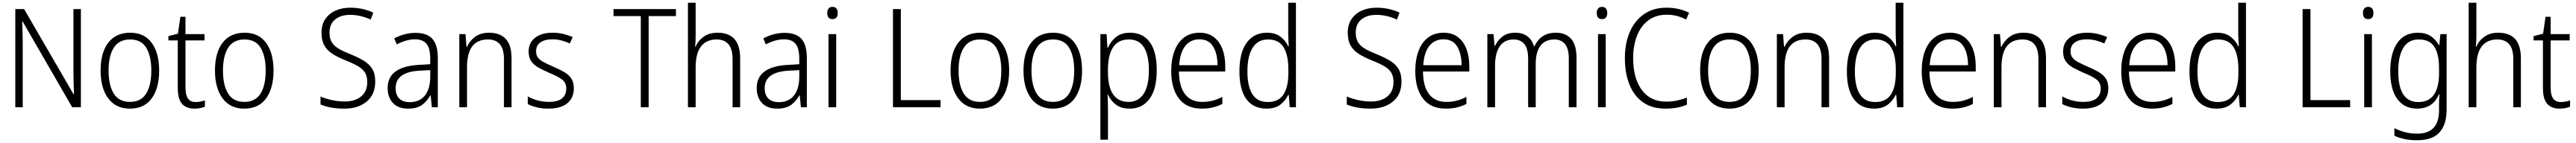

<svg xmlns="http://www.w3.org/2000/svg" viewBox="-20 -780 18691 1040"><path d="M567 0H504L144 -624H141Q142 -587 143.5 -548Q145 -509 145 -466V0H91V-714H155L514 -94H517Q516 -128 514.5 -171.5Q513 -215 513 -251V-714H567Z M1135 -267Q1135 -139 1081 -64.5Q1027 10 922 10Q821 10 765.5 -64.5Q710 -139 710 -267Q710 -398 766 -470Q822 -542 925 -542Q1028 -542 1081.5 -467.5Q1135 -393 1135 -267ZM768 -267Q768 -160 805.5 -99.5Q843 -39 923 -39Q1003 -39 1040.5 -99Q1078 -159 1078 -267Q1078 -370 1042 -431.5Q1006 -493 924 -493Q845 -493 806.5 -434Q768 -375 768 -267Z M1401 -38Q1419 -38 1436.5 -41.5Q1454 -45 1467 -50V-4Q1452 2 1433 6Q1414 10 1391 10Q1331 10 1300.5 -25.5Q1270 -61 1270 -139V-486H1202V-517L1271 -535L1289 -658H1326V-532H1464V-486H1326V-141Q1326 -90 1343.5 -64Q1361 -38 1401 -38Z M1965 -267Q1965 -139 1911 -64.5Q1857 10 1752 10Q1651 10 1595.5 -64.5Q1540 -139 1540 -267Q1540 -398 1596 -470Q1652 -542 1755 -542Q1858 -542 1911.5 -467.5Q1965 -393 1965 -267ZM1598 -267Q1598 -160 1635.5 -99.5Q1673 -39 1753 -39Q1833 -39 1870.5 -99Q1908 -159 1908 -267Q1908 -370 1872 -431.5Q1836 -493 1754 -493Q1675 -493 1636.5 -434Q1598 -375 1598 -267Z M2703 -187Q2703 -93 2641 -41.5Q2579 10 2480 10Q2426 10 2382.5 2Q2339 -6 2306 -20V-78Q2341 -63 2386.5 -52.5Q2432 -42 2482 -42Q2557 -42 2601 -79Q2645 -116 2645 -184Q2645 -225 2628.5 -252Q2612 -279 2576.5 -299.5Q2541 -320 2485 -342Q2433 -363 2394 -387.5Q2355 -412 2334 -448.5Q2313 -485 2313 -542Q2313 -600 2340 -640.5Q2367 -681 2414 -702.5Q2461 -724 2522 -724Q2569 -724 2611.5 -714.5Q2654 -705 2689 -688L2670 -638Q2632 -655 2594.5 -663.5Q2557 -672 2521 -672Q2453 -672 2412 -638.5Q2371 -605 2371 -543Q2371 -499 2388.5 -471.5Q2406 -444 2440 -424.5Q2474 -405 2522 -386Q2579 -363 2619.5 -338.5Q2660 -314 2681.5 -278.5Q2703 -243 2703 -187Z M2996 -541Q3079 -541 3118 -497Q3157 -453 3157 -358V0H3114L3105 -87H3103Q3079 -44 3042.5 -17Q3006 10 2941 10Q2870 10 2831.5 -31Q2793 -72 2793 -139Q2793 -219 2850.5 -260.5Q2908 -302 3018 -308L3102 -313V-352Q3102 -430 3074.5 -462Q3047 -494 2992 -494Q2959 -494 2926 -484.5Q2893 -475 2859 -457L2841 -501Q2874 -519 2914 -530Q2954 -541 2996 -541ZM3024 -266Q2851 -256 2851 -139Q2851 -89 2878 -63Q2905 -37 2952 -37Q3025 -37 3063 -85Q3101 -133 3102 -217V-270Z M3529 -542Q3608 -542 3650 -497Q3692 -452 3692 -356V0H3637V-349Q3637 -423 3607.5 -458Q3578 -493 3521 -493Q3369 -493 3369 -292V0H3313V-532H3358L3365 -440H3369Q3388 -483 3428 -512.5Q3468 -542 3529 -542Z M4144 -138Q4144 -68 4096.5 -29Q4049 10 3961 10Q3913 10 3875 0.5Q3837 -9 3810 -23V-79Q3841 -61 3880.5 -50Q3920 -39 3962 -39Q4028 -39 4058.5 -64.5Q4089 -90 4089 -136Q4089 -179 4057.5 -202.5Q4026 -226 3964 -251Q3921 -270 3887.5 -288.5Q3854 -307 3835 -334.5Q3816 -362 3816 -406Q3816 -469 3863 -505.5Q3910 -542 3990 -542Q4032 -542 4068.5 -533Q4105 -524 4136 -510L4115 -464Q4088 -477 4055 -485.5Q4022 -494 3988 -494Q3933 -494 3901.5 -471.5Q3870 -449 3870 -408Q3870 -378 3884.5 -360Q3899 -342 3926.5 -327.5Q3954 -313 3995 -295Q4037 -277 4071 -258Q4105 -239 4124.5 -211Q4144 -183 4144 -138Z M4687 0H4630V-663H4432V-714H4885V-663H4687Z M5028 -517Q5028 -496 5027 -478Q5026 -460 5024 -441H5028Q5046 -484 5086 -513Q5126 -542 5187 -542Q5268 -542 5309.5 -496Q5351 -450 5351 -354V0H5296V-348Q5296 -424 5266 -458.5Q5236 -493 5180 -493Q5106 -493 5067 -442.5Q5028 -392 5028 -289V0H4972V-760H5028Z M5674 -541Q5757 -541 5796 -497Q5835 -453 5835 -358V0H5792L5783 -87H5781Q5757 -44 5720.5 -17Q5684 10 5619 10Q5548 10 5509.5 -31Q5471 -72 5471 -139Q5471 -219 5528.5 -260.5Q5586 -302 5696 -308L5780 -313V-352Q5780 -430 5752.5 -462Q5725 -494 5670 -494Q5637 -494 5604 -484.5Q5571 -475 5537 -457L5519 -501Q5552 -519 5592 -530Q5632 -541 5674 -541ZM5702 -266Q5529 -256 5529 -139Q5529 -89 5556 -63Q5583 -37 5630 -37Q5703 -37 5741 -85Q5779 -133 5780 -217V-270Z M6021 -730Q6040 -730 6049.5 -718Q6059 -706 6059 -686Q6059 -641 6021 -641Q5983 -641 5983 -686Q5983 -706 5992.5 -718Q6002 -730 6021 -730ZM6048 -532V0H5992V-532Z M6460 0V-714H6517V-52H6805V0Z M7303 -267Q7303 -139 7249 -64.5Q7195 10 7090 10Q6989 10 6933.5 -64.5Q6878 -139 6878 -267Q6878 -398 6934 -470Q6990 -542 7093 -542Q7196 -542 7249.5 -467.5Q7303 -393 7303 -267ZM6936 -267Q6936 -160 6973.5 -99.5Q7011 -39 7091 -39Q7171 -39 7208.5 -99Q7246 -159 7246 -267Q7246 -370 7210 -431.5Q7174 -493 7092 -493Q7013 -493 6974.5 -434Q6936 -375 6936 -267Z M7832 -267Q7832 -139 7778 -64.5Q7724 10 7619 10Q7518 10 7462.5 -64.5Q7407 -139 7407 -267Q7407 -398 7463 -470Q7519 -542 7622 -542Q7725 -542 7778.5 -467.5Q7832 -393 7832 -267ZM7465 -267Q7465 -160 7502.5 -99.5Q7540 -39 7620 -39Q7700 -39 7737.5 -99Q7775 -159 7775 -267Q7775 -370 7739 -431.5Q7703 -493 7621 -493Q7542 -493 7503.5 -434Q7465 -375 7465 -267Z M8181 -542Q8273 -542 8323.5 -473.5Q8374 -405 8374 -269Q8374 -132 8321.5 -61Q8269 10 8178 10Q8115 10 8076.5 -20Q8038 -50 8021 -91H8017Q8018 -69 8019 -44Q8020 -19 8020 4V236H7965V-532H8010L8016 -433H8020Q8039 -478 8077.5 -510Q8116 -542 8181 -542ZM8172 -493Q8095 -493 8058 -437.5Q8021 -382 8020 -280V-257Q8020 -39 8170 -39Q8240 -39 8278.5 -97Q8317 -155 8317 -269Q8317 -378 8281.5 -435.5Q8246 -493 8172 -493Z M8685 -542Q8747 -542 8788.5 -510Q8830 -478 8850.5 -423.5Q8871 -369 8871 -300V-260H8535Q8536 -152 8579 -95.5Q8622 -39 8704 -39Q8745 -39 8778.5 -47.5Q8812 -56 8850 -75V-24Q8816 -7 8780.5 1.5Q8745 10 8701 10Q8590 10 8534.5 -64Q8479 -138 8479 -263Q8479 -346 8502.5 -409Q8526 -472 8572 -507Q8618 -542 8685 -542ZM8684 -494Q8620 -494 8581.5 -446.5Q8543 -399 8537 -306H8815Q8815 -388 8783.5 -441Q8752 -494 8684 -494Z M9171 10Q9075 10 9024.5 -59Q8974 -128 8974 -261Q8974 -398 9027 -470Q9080 -542 9174 -542Q9234 -542 9272 -513Q9310 -484 9328 -443H9332Q9331 -466 9329.5 -490.5Q9328 -515 9328 -535V-760H9384V0H9339L9332 -90H9328Q9309 -49 9271.5 -19.5Q9234 10 9171 10ZM9179 -38Q9258 -38 9293.5 -92.5Q9329 -147 9329 -248V-276Q9329 -381 9294 -437Q9259 -493 9182 -493Q9108 -493 9070 -433Q9032 -373 9032 -260Q9032 -152 9068 -95Q9104 -38 9179 -38Z M10150 -187Q10150 -93 10088 -41.5Q10026 10 9927 10Q9873 10 9829.5 2Q9786 -6 9753 -20V-78Q9788 -63 9833.5 -52.5Q9879 -42 9929 -42Q10004 -42 10048 -79Q10092 -116 10092 -184Q10092 -225 10075.5 -252Q10059 -279 10023.5 -299.5Q9988 -320 9932 -342Q9880 -363 9841 -387.5Q9802 -412 9781 -448.5Q9760 -485 9760 -542Q9760 -600 9787 -640.5Q9814 -681 9861 -702.5Q9908 -724 9969 -724Q10016 -724 10058.5 -714.5Q10101 -705 10136 -688L10117 -638Q10079 -655 10041.5 -663.5Q10004 -672 9968 -672Q9900 -672 9859 -638.5Q9818 -605 9818 -543Q9818 -499 9835.5 -471.5Q9853 -444 9887 -424.5Q9921 -405 9969 -386Q10026 -363 10066.5 -338.5Q10107 -314 10128.5 -278.5Q10150 -243 10150 -187Z M10456 -542Q10518 -542 10559.5 -510Q10601 -478 10621.5 -423.5Q10642 -369 10642 -300V-260H10306Q10307 -152 10350 -95.5Q10393 -39 10475 -39Q10516 -39 10549.5 -47.5Q10583 -56 10621 -75V-24Q10587 -7 10551.5 1.5Q10516 10 10472 10Q10361 10 10305.5 -64Q10250 -138 10250 -263Q10250 -346 10273.5 -409Q10297 -472 10343 -507Q10389 -542 10456 -542ZM10455 -494Q10391 -494 10352.5 -446.5Q10314 -399 10308 -306H10586Q10586 -388 10554.5 -441Q10523 -494 10455 -494Z M11270 -542Q11341 -542 11380.5 -498Q11420 -454 11420 -359V0H11364V-355Q11364 -427 11336 -460Q11308 -493 11260 -493Q11194 -493 11159 -448Q11124 -403 11124 -313V0H11069V-352Q11069 -427 11041 -460Q11013 -493 10965 -493Q10897 -493 10863 -443Q10829 -393 10829 -304V0H10773V-532H10818L10825 -447H10829Q10847 -486 10882.5 -514Q10918 -542 10975 -542Q11029 -542 11063.5 -516Q11098 -490 11111 -444H11115Q11136 -490 11174.5 -516Q11213 -542 11270 -542Z M11605 -730Q11624 -730 11633.5 -718Q11643 -706 11643 -686Q11643 -641 11605 -641Q11567 -641 11567 -686Q11567 -706 11576.5 -718Q11586 -730 11605 -730ZM11632 -532V0H11576V-532Z M12075 -673Q11995 -673 11940.5 -631.5Q11886 -590 11858.5 -518.5Q11831 -447 11831 -358Q11831 -262 11858.5 -191Q11886 -120 11939 -80.5Q11992 -41 12070 -41Q12115 -41 12152 -49.5Q12189 -58 12221 -70V-19Q12190 -5 12151.5 2.5Q12113 10 12064 10Q11969 10 11904 -35Q11839 -80 11805 -163Q11771 -246 11771 -359Q11771 -462 11805.5 -544.5Q11840 -627 11907.5 -675.5Q11975 -724 12074 -724Q12164 -724 12237 -687L12215 -638Q12149 -673 12075 -673Z M12742 -267Q12742 -139 12688 -64.5Q12634 10 12529 10Q12428 10 12372.5 -64.5Q12317 -139 12317 -267Q12317 -398 12373 -470Q12429 -542 12532 -542Q12635 -542 12688.5 -467.5Q12742 -393 12742 -267ZM12375 -267Q12375 -160 12412.5 -99.5Q12450 -39 12530 -39Q12610 -39 12647.5 -99Q12685 -159 12685 -267Q12685 -370 12649 -431.5Q12613 -493 12531 -493Q12452 -493 12413.5 -434Q12375 -375 12375 -267Z M13090 -542Q13169 -542 13211 -497Q13253 -452 13253 -356V0H13198V-349Q13198 -423 13168.5 -458Q13139 -493 13082 -493Q12930 -493 12930 -292V0H12874V-532H12919L12926 -440H12930Q12949 -483 12989 -512.5Q13029 -542 13090 -542Z M13579 10Q13483 10 13432.5 -59Q13382 -128 13382 -261Q13382 -398 13435 -470Q13488 -542 13582 -542Q13642 -542 13680 -513Q13718 -484 13736 -443H13740Q13739 -466 13737.5 -490.5Q13736 -515 13736 -535V-760H13792V0H13747L13740 -90H13736Q13717 -49 13679.5 -19.5Q13642 10 13579 10ZM13587 -38Q13666 -38 13701.5 -92.5Q13737 -147 13737 -248V-276Q13737 -381 13702 -437Q13667 -493 13590 -493Q13516 -493 13478 -433Q13440 -373 13440 -260Q13440 -152 13476 -95Q13512 -38 13587 -38Z M14131 -542Q14193 -542 14234.5 -510Q14276 -478 14296.5 -423.5Q14317 -369 14317 -300V-260H13981Q13982 -152 14025 -95.5Q14068 -39 14150 -39Q14191 -39 14224.5 -47.5Q14258 -56 14296 -75V-24Q14262 -7 14226.5 1.5Q14191 10 14147 10Q14036 10 13980.5 -64Q13925 -138 13925 -263Q13925 -346 13948.5 -409Q13972 -472 14018 -507Q14064 -542 14131 -542ZM14130 -494Q14066 -494 14027.5 -446.5Q13989 -399 13983 -306H14261Q14261 -388 14229.5 -441Q14198 -494 14130 -494Z M14664 -542Q14743 -542 14785 -497Q14827 -452 14827 -356V0H14772V-349Q14772 -423 14742.5 -458Q14713 -493 14656 -493Q14504 -493 14504 -292V0H14448V-532H14493L14500 -440H14504Q14523 -483 14563 -512.5Q14603 -542 14664 -542Z M15279 -138Q15279 -68 15231.5 -29Q15184 10 15096 10Q15048 10 15010 0.5Q14972 -9 14945 -23V-79Q14976 -61 15015.5 -50Q15055 -39 15097 -39Q15163 -39 15193.5 -64.5Q15224 -90 15224 -136Q15224 -179 15192.5 -202.5Q15161 -226 15099 -251Q15056 -270 15022.5 -288.5Q14989 -307 14970 -334.5Q14951 -362 14951 -406Q14951 -469 14998 -505.5Q15045 -542 15125 -542Q15167 -542 15203.5 -533Q15240 -524 15271 -510L15250 -464Q15223 -477 15190 -485.5Q15157 -494 15123 -494Q15068 -494 15036.5 -471.5Q15005 -449 15005 -408Q15005 -378 15019.5 -360Q15034 -342 15061.5 -327.5Q15089 -313 15130 -295Q15172 -277 15206 -258Q15240 -239 15259.5 -211Q15279 -183 15279 -138Z M15579 -542Q15641 -542 15682.5 -510Q15724 -478 15744.5 -423.5Q15765 -369 15765 -300V-260H15429Q15430 -152 15473 -95.5Q15516 -39 15598 -39Q15639 -39 15672.5 -47.5Q15706 -56 15744 -75V-24Q15710 -7 15674.5 1.5Q15639 10 15595 10Q15484 10 15428.5 -64Q15373 -138 15373 -263Q15373 -346 15396.5 -409Q15420 -472 15466 -507Q15512 -542 15579 -542ZM15578 -494Q15514 -494 15475.5 -446.5Q15437 -399 15431 -306H15709Q15709 -388 15677.5 -441Q15646 -494 15578 -494Z M16065 10Q15969 10 15918.5 -59Q15868 -128 15868 -261Q15868 -398 15921 -470Q15974 -542 16068 -542Q16128 -542 16166 -513Q16204 -484 16222 -443H16226Q16225 -466 16223.5 -490.5Q16222 -515 16222 -535V-760H16278V0H16233L16226 -90H16222Q16203 -49 16165.5 -19.5Q16128 10 16065 10ZM16073 -38Q16152 -38 16187.5 -92.5Q16223 -147 16223 -248V-276Q16223 -381 16188 -437Q16153 -493 16076 -493Q16002 -493 15964 -433Q15926 -373 15926 -260Q15926 -152 15962 -95Q15998 -38 16073 -38Z M16689 0V-714H16746V-52H17034V0Z M17165 -730Q17184 -730 17193.5 -718Q17203 -706 17203 -686Q17203 -641 17165 -641Q17127 -641 17127 -686Q17127 -706 17136.5 -718Q17146 -730 17165 -730ZM17192 -532V0H17136V-532Z M17525 -542Q17582 -542 17618.5 -517.5Q17655 -493 17678 -452H17681L17689 -532H17734V18Q17734 124 17683 182Q17632 240 17519 240Q17469 240 17429 231.5Q17389 223 17355 207V152Q17390 170 17431.5 181Q17473 192 17520 192Q17601 192 17640 149Q17679 106 17679 24V-8Q17679 -28 17679.5 -49.5Q17680 -71 17682 -94H17678Q17658 -44 17618 -17Q17578 10 17519 10Q17428 10 17376.5 -59.5Q17325 -129 17325 -262Q17325 -393 17376 -467.5Q17427 -542 17525 -542ZM17532 -493Q17456 -493 17419.5 -432Q17383 -371 17383 -262Q17383 -38 17528 -38Q17584 -38 17617 -65Q17650 -92 17664.5 -138Q17679 -184 17679 -241V-287Q17679 -385 17645.5 -439Q17612 -493 17532 -493Z M17950 -517Q17950 -496 17949 -478Q17948 -460 17946 -441H17950Q17968 -484 18008 -513Q18048 -542 18109 -542Q18190 -542 18231.5 -496Q18273 -450 18273 -354V0H18218V-348Q18218 -424 18188 -458.5Q18158 -493 18102 -493Q18028 -493 17989 -442.5Q17950 -392 17950 -289V0H17894V-760H17950Z M18564 -38Q18582 -38 18599.5 -41.5Q18617 -45 18630 -50V-4Q18615 2 18596 6Q18577 10 18554 10Q18494 10 18463.5 -25.5Q18433 -61 18433 -139V-486H18365V-517L18434 -535L18452 -658H18489V-532H18627V-486H18489V-141Q18489 -90 18506.5 -64Q18524 -38 18564 -38Z"/></svg>

Font: Noto Sans Thai Looped SemiCondensed Light
Style: Regular
Weight: 300
Width: 4
Designer: Sasikarn Vongin, Ben Mitchell
Foundry: The Fontpad Ltd
Version: Version 1.001; ttfautohint (v1.8.4.7-5d5b)